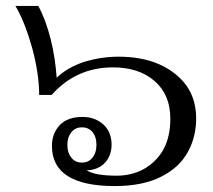

<svg xmlns="http://www.w3.org/2000/svg" viewBox="-20 -617 717 647"><path d="M155 -125C155 -35 226 10 367 10C431 10 483 -1 524 -22C565 -43 594 -70 613 -105C632 -139 641 -177 641 -218C641 -261 630 -298 608 -329C585 -360 554 -384 515 -401C476 -418 430 -426 379 -426C340 -426 302 -420 265 -409C228 -397 196 -379 171 -355C168 -397 162 -440 151 -484C140 -528 126 -566 109 -597C109 -597 32 -597 32 -597C53 -562 71 -516 88 -457C104 -398 112 -344 112 -297C112 -297 154 -297 154 -297C209 -359 278 -390 361 -390C420 -390 467 -374 502 -343C537 -312 554 -270 554 -217C554 -176 546 -141 530 -112C513 -83 491 -62 464 -47C436 -32 406 -25 373 -25C325 -25 291 -31 272 -43C299 -44 320 -53 335 -70C349 -86 356 -106 356 -130C356 -157 347 -180 329 -197C310 -214 287 -223 258 -223C225 -223 199 -214 182 -196C164 -177 155 -154 155 -125ZM291 -85C282 -74 270 -69 256 -69C242 -69 230 -74 221 -85C212 -96 207 -110 207 -129C207 -147 212 -161 221 -172C230 -183 242 -188 256 -188C270 -188 282 -183 291 -173C300 -162 305 -148 305 -129C305 -110 300 -96 291 -85Z"/></svg>

Font: BUSH 25 TRIRONG
Style: Regular
Weight: 400
Designer: Katatrad Team
Foundry: CadsonDemak